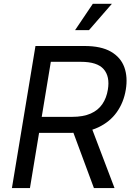

<svg xmlns="http://www.w3.org/2000/svg" viewBox="-20 -963 682 983"><path d="M41 0 161.6 -727.5H412.6Q497.6 -727.5 547.9 -698.5Q598.1 -669.4 616.5 -618.9Q634.8 -568.4 624 -503.4Q613.3 -438.5 577.9 -388.7Q542.5 -338.9 482.7 -310.8Q422.9 -282.7 338.9 -282.7H139.6L152.8 -364.7H348.6Q406.2 -364.7 444.3 -381.6Q482.4 -398.4 503.9 -429.9Q525.4 -461.4 532.2 -503.9Q543.5 -571.3 510.7 -608.9Q478 -646.5 394.5 -646.5H240.2L133.3 0ZM460.9 0 339.4 -327.6H441.9L566.4 0ZM364.3 -808.6 455.1 -943.4H552.7L435.5 -808.6Z"/></svg>

Font: Inter 16pt
Style: Italic
Weight: 400
Italic angle: -9.3988°
Version: Version 4.001;git-66647c0bb